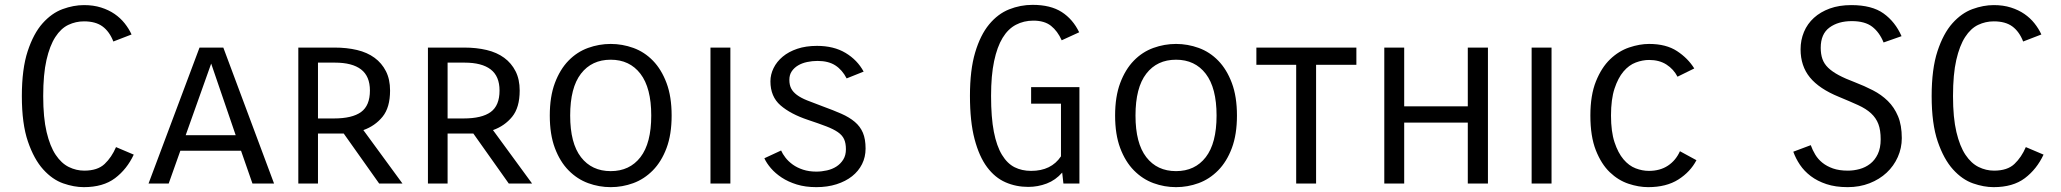

<svg xmlns="http://www.w3.org/2000/svg" viewBox="-20 -756 8490 791"><path d="M531 -119Q503 -59 454 -22Q405 15 325 15Q285 15 240.5 -0.5Q196 -16 158 -58Q120 -100 95 -173Q70 -246 70 -360Q70 -472 94 -545Q118 -618 155.5 -660Q193 -702 238 -718.5Q283 -735 326 -735Q365 -735 396.5 -725Q428 -715 452 -698.5Q476 -682 493.5 -660Q511 -638 522 -614L447 -585Q431 -626 402.5 -647Q374 -668 326 -668Q292 -668 261.5 -653.5Q231 -639 208 -603.5Q185 -568 171.5 -509Q158 -450 158 -360Q158 -271 172 -212Q186 -153 209.5 -118Q233 -83 263.5 -68Q294 -53 327 -53Q382 -53 411 -80.5Q440 -108 458 -150Z M1020 0 973 -135H723L675 0H592L802 -560H900L1109 0ZM745 -199H951L850 -494Z M1542 0 1396 -206H1290V0H1209V-560H1358Q1409 -560 1451 -550Q1493 -540 1523 -518Q1553 -496 1570 -462.5Q1587 -429 1587 -383Q1587 -313 1556 -275Q1525 -237 1477 -220L1638 0ZM1290 -498V-268H1356Q1431 -268 1467.5 -294.5Q1504 -321 1504 -383Q1504 -442 1467.5 -470Q1431 -498 1360 -498Z M2076 0 1930 -206H1824V0H1743V-560H1892Q1943 -560 1985 -550Q2027 -540 2057 -518Q2087 -496 2104 -462.5Q2121 -429 2121 -383Q2121 -313 2090 -275Q2059 -237 2011 -220L2172 0ZM1824 -498V-268H1890Q1965 -268 2001.5 -294.5Q2038 -321 2038 -383Q2038 -442 2001.5 -470Q1965 -498 1894 -498Z M2245 -280Q2245 -358 2266 -414Q2287 -470 2322 -506Q2357 -542 2402.5 -558.5Q2448 -575 2496 -575Q2544 -575 2589.5 -558.5Q2635 -542 2670 -506Q2705 -470 2726 -414Q2747 -358 2747 -280Q2747 -202 2726 -146Q2705 -90 2669.5 -54Q2634 -18 2589 -1.5Q2544 15 2496 15Q2448 15 2403 -1.5Q2358 -18 2322.5 -54Q2287 -90 2266 -146Q2245 -202 2245 -280ZM2329 -280Q2329 -166 2373.5 -108.5Q2418 -51 2496 -51Q2574 -51 2618.5 -108.5Q2663 -166 2663 -280Q2663 -394 2618.5 -452Q2574 -510 2496 -510Q2418 -510 2373.5 -452.5Q2329 -395 2329 -280Z M2989 -560V0H2907V-560Z M3198 -136Q3204 -122 3216 -106.5Q3228 -91 3246 -78Q3264 -65 3288.5 -57Q3313 -49 3343 -49Q3365 -49 3387 -54Q3409 -59 3426 -70Q3443 -81 3454 -98.5Q3465 -116 3465 -141Q3465 -166 3457.5 -182.5Q3450 -199 3432 -211.5Q3414 -224 3384 -235.5Q3354 -247 3309 -262Q3237 -286 3195.5 -322Q3154 -358 3154 -421Q3154 -449 3167 -475.5Q3180 -502 3204.5 -522.5Q3229 -543 3264.5 -555Q3300 -567 3346 -567Q3415 -567 3463.5 -538Q3512 -509 3538 -461L3468 -433Q3450 -468 3421.5 -486.5Q3393 -505 3348 -505Q3326 -505 3305 -500.5Q3284 -496 3268 -486.5Q3252 -477 3242 -462.5Q3232 -448 3232 -427Q3232 -406 3239.5 -391.5Q3247 -377 3263 -365Q3279 -353 3305 -342.5Q3331 -332 3369 -318Q3413 -302 3446 -287.5Q3479 -273 3501.5 -254Q3524 -235 3535 -209Q3546 -183 3546 -144Q3546 -109 3531.5 -80Q3517 -51 3490.5 -30Q3464 -9 3426.5 3Q3389 15 3343 15Q3298 15 3262.5 4Q3227 -7 3200.5 -24.5Q3174 -42 3156 -63Q3138 -84 3129 -104Z M4427 0H4361L4356 -45Q4329 -14 4292.5 0Q4256 14 4216 14Q4166 14 4122.5 -5Q4079 -24 4046.5 -67.5Q4014 -111 3995 -183Q3976 -255 3976 -361Q3976 -468 3997.5 -540Q4019 -612 4055 -655.5Q4091 -699 4137.5 -717.5Q4184 -736 4234 -736Q4308 -736 4354 -706.5Q4400 -677 4426 -623L4354 -590Q4337 -628 4310 -649.5Q4283 -671 4237 -671Q4198 -671 4165.5 -654Q4133 -637 4110.5 -600Q4088 -563 4075.5 -504Q4063 -445 4063 -361Q4063 -272 4074.5 -213Q4086 -154 4108 -118Q4130 -82 4160 -67Q4190 -52 4228 -52Q4311 -52 4351 -112V-329H4228V-397H4427Z M4574 -280Q4574 -358 4595 -414Q4616 -470 4651 -506Q4686 -542 4731.5 -558.5Q4777 -575 4825 -575Q4873 -575 4918.5 -558.5Q4964 -542 4999 -506Q5034 -470 5055 -414Q5076 -358 5076 -280Q5076 -202 5055 -146Q5034 -90 4998.5 -54Q4963 -18 4918 -1.5Q4873 15 4825 15Q4777 15 4732 -1.5Q4687 -18 4651.5 -54Q4616 -90 4595 -146Q4574 -202 4574 -280ZM4658 -280Q4658 -166 4702.5 -108.5Q4747 -51 4825 -51Q4903 -51 4947.5 -108.5Q4992 -166 4992 -280Q4992 -394 4947.5 -452Q4903 -510 4825 -510Q4747 -510 4702.5 -452.5Q4658 -395 4658 -280Z M5568 -489H5402V0H5320V-489H5156V-560H5568Z M6110 -560V0H6027V-251H5765V0H5683V-560H5765V-318H6027V-560Z M6372 -560V0H6290V-560Z M6969 -96Q6944 -48 6894.5 -16.5Q6845 15 6770 15Q6731 15 6689 1Q6647 -13 6612 -46.5Q6577 -80 6554.5 -137Q6532 -194 6532 -280Q6532 -364 6555 -421Q6578 -478 6613.5 -512Q6649 -546 6692 -560.5Q6735 -575 6774 -575Q6844 -575 6889 -545.5Q6934 -516 6960 -474L6891 -440Q6875 -471 6845.5 -490Q6816 -509 6774 -509Q6747 -509 6719 -498.5Q6691 -488 6668.5 -461.5Q6646 -435 6631.5 -391Q6617 -347 6617 -280Q6617 -214 6631.5 -170Q6646 -126 6668.5 -99.5Q6691 -73 6718.5 -62.5Q6746 -52 6773 -52Q6819 -52 6851.5 -73.5Q6884 -95 6901 -133Z M7609 -669Q7553 -669 7517 -642.5Q7481 -616 7481 -559Q7481 -533 7488 -513Q7495 -493 7511.5 -477Q7528 -461 7555 -446.5Q7582 -432 7622 -417Q7661 -402 7696 -384Q7731 -366 7757.5 -340Q7784 -314 7799.5 -277Q7815 -240 7815 -187Q7815 -146 7798.5 -109Q7782 -72 7752.5 -44.5Q7723 -17 7682 -1Q7641 15 7592 15Q7542 15 7504.5 2.5Q7467 -10 7440 -30.5Q7413 -51 7395.5 -77Q7378 -103 7368 -131L7440 -158Q7447 -138 7458.5 -119Q7470 -100 7488 -85.5Q7506 -71 7531.5 -62Q7557 -53 7593 -53Q7617 -53 7641 -59.5Q7665 -66 7684.5 -81Q7704 -96 7716 -121Q7728 -146 7728 -182Q7728 -220 7718.5 -245Q7709 -270 7688.5 -289Q7668 -308 7635 -323Q7602 -338 7556 -357Q7475 -390 7436.5 -437Q7398 -484 7398 -553Q7398 -591 7412 -624.5Q7426 -658 7453 -682.5Q7480 -707 7518.5 -721Q7557 -735 7607 -735Q7692 -735 7740 -700.5Q7788 -666 7814 -607L7740 -581Q7723 -623 7693 -646Q7663 -669 7609 -669Z M8399 -119Q8371 -59 8322 -22Q8273 15 8193 15Q8153 15 8108.5 -0.5Q8064 -16 8026 -58Q7988 -100 7963 -173Q7938 -246 7938 -360Q7938 -472 7962 -545Q7986 -618 8023.5 -660Q8061 -702 8106 -718.5Q8151 -735 8194 -735Q8233 -735 8264.5 -725Q8296 -715 8320 -698.5Q8344 -682 8361.5 -660Q8379 -638 8390 -614L8315 -585Q8299 -626 8270.5 -647Q8242 -668 8194 -668Q8160 -668 8129.5 -653.5Q8099 -639 8076 -603.5Q8053 -568 8039.5 -509Q8026 -450 8026 -360Q8026 -271 8040 -212Q8054 -153 8077.5 -118Q8101 -83 8131.5 -68Q8162 -53 8195 -53Q8250 -53 8279 -80.5Q8308 -108 8326 -150Z"/></svg>

Font: Carrois Gothic SC
Style: Regular
Weight: 400
Designer: Ralph du Carrois
Foundry: Ralph du Carrois
Version: Version 1.001